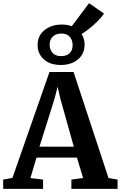

<svg xmlns="http://www.w3.org/2000/svg" viewBox="-34 -1208 772 1228"><path d="M45.5 -70 282.5 -747.5H436.5L660 -69.5L718 -59.5V0H422.5V-59.5L497.5 -69.5L458 -200H199.5L160.5 -69L241.5 -59.5V0H-13.5L-14 -59.5ZM438 -270 351.5 -578.5 334.5 -653.5 315 -577 218.5 -270ZM355.5 -792.5Q284 -792.5 244.8 -829.8Q205.5 -867 206.5 -922Q207.5 -982 252 -1016.5Q296.5 -1051 361 -1051Q428 -1051 467.8 -1014Q507.5 -977 507 -921.5Q506.5 -862.5 464 -827.5Q421.5 -792.5 355.5 -792.5ZM357 -849Q391 -849 410.8 -867.2Q430.5 -885.5 430.5 -919Q430.5 -951 412.5 -972.2Q394.5 -993.5 358 -993.5Q324 -993.5 303.8 -974Q283.5 -954.5 283.5 -922Q283.5 -891 302 -870Q320.5 -849 357 -849ZM467.5 -979H467L407.5 -1017L535.5 -1187.5L631 -1121.5Q617 -1099 589.5 -1071.5Q562 -1044 529.5 -1019Q497 -994 467.5 -979Z"/></svg>

Font: Merriweather
Style: Bold
Weight: 700
Designer: Eben Sorkin
Foundry: Eben Sorkin
Version: Version 2.100; ttfautohint (v1.7.19-72a1) -l 8 -r 50 -G 200 